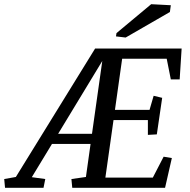

<svg xmlns="http://www.w3.org/2000/svg" viewBox="-104 -891 903 911"><path d="M605.5 -369.6 625 -436.5 665.5 -426.8 640.1 -253.4 597.7 -251V-321.3H434.6L396 -48.3H621.1L672.4 -147.5L711.4 -141.1L679.2 0H238.8L234.9 -41.5L303.7 -51.3L325.7 -208H142.6L46.9 -50.3L110.8 -41.5L102.5 0H-80.1L-84 -41.5L-28.8 -51.3L347.2 -660.6H757.8L748.5 -514.2H706.5L687 -612.3H475.6L441.4 -369.6ZM332.5 -256.3 381.3 -601.6 171.9 -256.3ZM448.7 -733.9 613.3 -871.1 706.5 -866.2 702.1 -834 492.2 -712.9 446.3 -718.3Z"/></svg>

Font: Noticia Text
Style: Italic
Weight: 400
Italic angle: -8°
Designer: JM Sole
Foundry: JM Sole
Version: Version 1.003